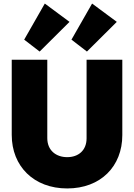

<svg xmlns="http://www.w3.org/2000/svg" viewBox="-20 -1048 754 1080"><path d="M358 12C546 12 668 -112 668 -288V-712H467V-270C467 -202 421 -164 358 -164C295 -164 246 -202 246 -271V-712H46V-289C46 -113 170 12 358 12ZM116 -825 203 -758 371 -925 232 -1028ZM382 -825 469 -758 637 -925 498 -1028Z"/></svg>

Font: MV Cash Black
Style: Regular
Weight: 900
Designer: Rodrigo Fuenzalida
Foundry: fragTYPE
Version: Version 1.100;Glyphs 3.1.2 (3151)